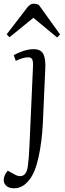

<svg xmlns="http://www.w3.org/2000/svg" viewBox="-52 -786 352 1035"><path d="M179 -122Q174 -22 156 60.5Q138 143 107 182Q72 229 24 229Q-3 229 -17.5 216Q-32 203 -32 185Q-32 159 -10 134L24 153Q52 170 73 159.5Q94 149 99 103Q102 80 103.5 56.5Q105 33 107 -4L126 -430Q127 -455 121.5 -466Q116 -477 100 -477Q73 -477 33 -458L22 -489Q42 -500 71.5 -510.5Q101 -521 129 -521Q168 -521 181.5 -495Q195 -469 192 -414ZM272 -600 256 -584 128 -690 -1 -585 -16 -601 90 -739Q99 -752 108.5 -759Q118 -766 130 -766Q143 -766 157 -760Z"/></svg>

Font: Literata 36pt Light
Style: Italic
Weight: 300
Italic angle: -2°
Designer: Latin by Veronika Burian and Jose Scaglione. Greek by Irene Vlachou. Cyrillic by Vera Evstafieva
Foundry: TypeTogether
Version: Version 3.002